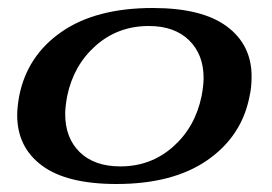

<svg xmlns="http://www.w3.org/2000/svg" viewBox="-20 -450 681 480"><path d="M23 -162Q23 -182 28 -210Q48 -311 134 -370.5Q220 -430 362 -430Q485 -430 547 -384Q609 -338 609 -259Q609 -231 604 -210Q585 -110 499 -50Q413 10 271 10Q147 10 85 -36Q23 -82 23 -162ZM484 -210Q489 -237 489 -255Q489 -314 452.5 -349.5Q416 -385 352 -385Q275 -385 219.5 -336Q164 -287 148 -210Q143 -183 143 -165Q143 -105 179.5 -69.5Q216 -34 281 -34Q357 -34 412.5 -83Q468 -132 484 -210Z"/></svg>

Font: Trirong SemiBold
Style: Italic
Weight: 600
Italic angle: -12°
Designer: Katatrad Team
Foundry: CadsonDemak
Version: Version 1.001